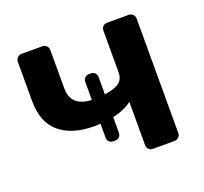

<svg xmlns="http://www.w3.org/2000/svg" viewBox="-97 -632 789 744"><g transform="rotate(-20 298.0 -260.0)"><path d="M414 0Q403 0 396.5 -7Q390 -14 390 -24V-202Q362 -181 321.5 -170.5Q281 -160 229 -160Q141 -160 89 -202.5Q37 -245 37 -335V-496Q37 -506 44 -513Q51 -520 61 -520H147Q157 -520 164 -513Q171 -506 171 -496V-338Q171 -298 194.5 -278.5Q218 -259 264 -259Q320 -259 355 -273Q390 -287 390 -322V-496Q390 -506 396.5 -513Q403 -520 414 -520H503Q513 -520 520 -513Q527 -506 527 -496V-24Q527 -14 520 -7Q513 0 503 0ZM256 -333Q256 -343 262.5 -350Q269 -357 280 -357H287Q298 -357 304.5 -350Q311 -343 311 -333V-104Q311 -93 304.5 -86.5Q298 -80 287 -80H280Q269 -80 262.5 -86.5Q256 -93 256 -104Z"/></g></svg>

Font: Rubik Light Medium
Style: Regular
Weight: 500
Version: Version 2.104